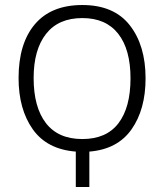

<svg xmlns="http://www.w3.org/2000/svg" viewBox="-20 -745 654 765"><path d="M560 -433Q560 -309 504 -229.5Q448 -150 336 -141V0H282V-141Q167 -150 110.5 -230Q54 -310 54 -434Q54 -572 119 -648.5Q184 -725 308 -725Q434 -725 497 -644.5Q560 -564 560 -433ZM114 -434Q114 -318 163 -254.5Q212 -191 308 -191Q404 -191 452 -254Q500 -317 500 -433Q500 -548 451 -610.5Q402 -673 308 -673Q213 -673 163.5 -610Q114 -547 114 -434Z"/></svg>

Font: Noto Sans Display Light Narrow
Style: Regular
Weight: 300
Width: 4
Designer: Monotype Design team
Foundry: Monotype Imaging Inc.
Version: Version 1.000